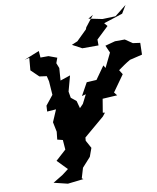

<svg xmlns="http://www.w3.org/2000/svg" viewBox="-62 -992 869 1066"><g transform="rotate(-5 372.5 -459.5)"><path d="M376 -391 361 -432 330 -453 321 -488 337 -577 282 -553 281 -623 267 -651 275 -681 227 -694 182 -690 176 -727 93 -685 120 -694V-624L167 -586L208 -584L218 -554L230 -478L192 -421L193 -388L243 -396L220 -326L236 -272L235 -228L266 -223L275 -169L221 -111L280 -60L247 -30L194 9L273 21L361 3L352 -2L364 -60L407 -117L420 -166L392 -208V-226L499 -334L512 -354L500 -355L506 -432L588 -444L572 -461L629 -558L611 -582C632 -600 653 -618 676 -634L745 -657L741 -723L700 -725L657 -749L602 -744L547 -724L569 -684L537 -601L526 -616L481 -539L426 -531L393 -457L415 -465L394 -413ZM493 -901 450 -835 447 -824 394 -762 362 -745 418 -721 509 -729 506 -762 568 -832 551 -849 655 -893 678 -940 617 -882 544 -873 466 -882Z"/></g></svg>

Font: Asimov Aggro
Style: It
Weight: 500
Designer: Google
Version: Version 2.000980; 2014